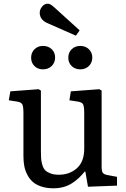

<svg xmlns="http://www.w3.org/2000/svg" viewBox="-20 -990 674 1024"><path d="M384.8 -799.8 233.9 -866.2Q191.9 -884.3 191.9 -921.9Q191.9 -939.5 204.6 -954.8Q217.3 -970.2 234.9 -970.2Q243.2 -970.2 251.2 -965.1Q259.3 -960 273.9 -946.8L404.8 -828.1ZM209 -620.1Q181.6 -620.1 163.8 -637.7Q146 -655.3 146 -682.1Q146 -709 163.8 -727.1Q181.6 -745.1 209 -745.1Q237.3 -745.1 255.6 -727.8Q273.9 -710.4 273.9 -683.1Q273.9 -655.8 255.6 -637.9Q237.3 -620.1 209 -620.1ZM344.2 -682.1Q344.2 -709.5 362.3 -727.3Q380.4 -745.1 408.2 -745.1Q436 -745.1 454.1 -727.5Q472.2 -710 472.2 -683.1Q472.2 -655.8 454.1 -637.9Q436 -620.1 408.2 -620.1Q380.4 -620.1 362.3 -637.7Q344.2 -655.3 344.2 -682.1ZM265.1 14.2Q229.5 14.2 201.4 5.1Q173.3 -3.9 155.5 -19.5Q137.7 -35.2 126 -57.4Q114.3 -79.6 109.6 -104Q105 -128.4 105 -157.2V-386.2Q105 -421.4 99.1 -433.1Q93.3 -444.8 70.8 -448.2L26.9 -455.1L35.2 -502.9L186 -514.2L198.2 -506.8V-186Q198.2 -160.2 199.2 -145Q200.2 -129.9 205.6 -111.1Q210.9 -92.3 220.7 -82.3Q230.5 -72.3 248.8 -65.2Q267.1 -58.1 293.9 -58.1Q351.1 -58.1 390.1 -92.8Q429.2 -127.4 429.2 -196.8V-386.2Q429.2 -421.4 423.3 -433.1Q417.5 -444.8 395 -448.2L350.1 -455.1L357.9 -502.9L509.8 -514.2L522 -506.8V-101.1Q522 -77.6 528.1 -68.6Q534.2 -59.6 554.2 -56.2L604 -46.9V0L449.2 5.9L435.1 -75.2H432.1Q415.5 -55.2 400.4 -41Q385.3 -26.9 365 -13.4Q344.7 0 319.6 7.1Q294.4 14.2 265.1 14.2Z"/></svg>

Font: Literata Book
Style: Regular
Weight: 400
Designer: Latin by Veronika Burian and Jose Scaglione. Greek by Irene Vlachou. Cyrillic by Vera Evstafieva
Foundry: TypeTogether
Version: Version 2.003;PS 002.003;hotconv 1.0.88;makeotf.lib2.5.64775